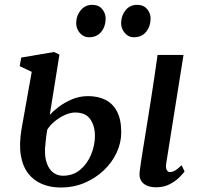

<svg xmlns="http://www.w3.org/2000/svg" viewBox="-20 -784 851 814"><path d="M642.5 10Q619 10 602.5 2.8Q586 -4.5 577.8 -18.8Q569.5 -33 572 -55Q573.5 -69 576.8 -90.8Q580 -112.5 584.5 -141Q589 -169.5 594.8 -204.2Q600.5 -239 606.8 -278.8Q613 -318.5 620 -362.2Q627 -406 634 -453.5Q641 -501 648 -551H758L684.5 -90Q682 -72 687 -63.2Q692 -54.5 700.5 -54.5Q710.5 -54.5 721.8 -60.8Q733 -67 750 -83.5L762.5 -57Q757 -49 741.2 -33Q725.5 -17 700.5 -3.5Q675.5 10 642.5 10ZM237.5 11Q194 11 158.5 -3.8Q123 -18.5 99.5 -48.8Q76 -79 68.2 -126Q60.5 -173 71.5 -238L114.5 -479.5L63.5 -503.5L70 -540L209 -563.5L232 -552.5L191 -297Q204 -311.5 228.2 -330.2Q252.5 -349 284.8 -362.8Q317 -376.5 353.5 -376.5Q395 -376.5 426.5 -361Q458 -345.5 476 -311.5Q494 -277.5 494 -222.5Q494 -178.5 474.5 -136.8Q455 -95 420 -61.8Q385 -28.5 338.5 -8.8Q292 11 237.5 11ZM247 -39Q290 -39 320.2 -64.5Q350.5 -90 366.5 -129.2Q382.5 -168.5 382.5 -208Q382.5 -249.5 363 -278.2Q343.5 -307 298 -307Q279 -307 256.2 -297Q233.5 -287 213 -270.5Q192.5 -254 180.5 -234.5Q177 -215 174.8 -195.5Q172.5 -176 171 -157Q169 -117.5 178.8 -91.2Q188.5 -65 206.2 -52Q224 -39 247 -39ZM357 -626Q334 -626 318.2 -644.5Q302.5 -663 303 -688Q304 -719.5 323 -741.5Q342 -763.5 371 -763.5Q398.5 -763.5 413.2 -745.5Q428 -727.5 428 -704Q427.5 -671.5 409 -648.8Q390.5 -626 357 -626ZM547 -626Q524.5 -626 508.8 -644.5Q493 -663 493.5 -688Q494.5 -719.5 513 -741.5Q531.5 -763.5 561.5 -763.5Q588.5 -763.5 603.8 -745.5Q619 -727.5 618.5 -704Q618 -671.5 599.2 -648.8Q580.5 -626 547 -626Z"/></svg>

Font: Merriweather 28pt Medium
Style: Italic
Weight: 500
Italic angle: -7.8°
Version: Version 2.101